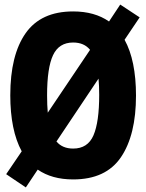

<svg xmlns="http://www.w3.org/2000/svg" viewBox="-20 -775 640 840"><path d="M93 45 7 -13 75 -113Q50 -159 37.5 -220.5Q25 -282 25 -358Q25 -534 92 -629.5Q159 -725 300 -725Q394 -725 457 -681L506 -755L591 -699L525 -601Q550 -556 562.5 -494.5Q575 -433 575 -357Q575 -184 509 -87Q443 10 300 10Q207 10 145 -33ZM186 -358Q186 -315 189 -282L374 -557Q348 -589 300 -589Q238 -589 212 -533.5Q186 -478 186 -358ZM300 -125Q364 -125 389 -183Q414 -241 414 -360Q414 -400 411 -431L227 -156Q253 -125 300 -125Z"/></svg>

Font: Noto Sans Mono ExtraBold
Style: Regular
Weight: 800
Designer: Monotype Design Team
Foundry: Monotype Imaging Inc.
Version: Version 2.014